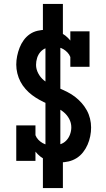

<svg xmlns="http://www.w3.org/2000/svg" viewBox="-20 -858 540 980"><path d="M285 -29Q267 -29 249.5 -31.5Q232 -34 216 -41Q200 -48 186 -59Q172 -70 161 -84V-37H63V-218H161V-168Q166 -155 175.5 -145Q185 -135 197 -128Q209 -121 222.5 -118.5Q236 -116 250 -116Q250 -116 250 -116Q250 -116 250 -116Q269 -116 287 -121.5Q305 -127 318 -140.5Q331 -154 337.5 -172Q344 -190 344 -208Q344 -231 333 -251.5Q322 -272 304 -286.5Q286 -301 265 -310Q244 -319 223 -328Q202 -337 182 -348Q162 -359 144 -372.5Q126 -386 110.5 -403.5Q95 -421 84.5 -441Q74 -461 68.5 -483.5Q63 -506 63 -528Q63 -550 67.5 -572Q72 -594 80 -614.5Q88 -635 101 -653Q114 -671 132 -683.5Q150 -696 172 -701Q194 -706 216 -706Q233 -706 250.5 -703Q268 -700 284 -693.5Q300 -687 314 -676Q328 -665 339 -651V-698H437V-517H339V-567Q334 -580 324.5 -590Q315 -600 303.5 -607Q292 -614 278.5 -616.5Q265 -619 251 -619Q233 -619 216 -613Q199 -607 187 -593.5Q175 -580 169.5 -562.5Q164 -545 164 -527Q164 -505 175 -484Q186 -463 203.5 -448.5Q221 -434 242 -425Q263 -416 284 -407Q305 -398 325.5 -387.5Q346 -377 364 -363Q382 -349 397 -332Q412 -315 423 -295Q434 -275 439.5 -252.5Q445 -230 445 -207Q445 -185 440.5 -162.5Q436 -140 427 -119.5Q418 -99 404 -81Q390 -63 371 -51Q352 -39 330 -34Q308 -29 285 -29ZM199 102V-85H212V-650H199V-838H301V-650H288V-85H301V102Z"/></svg>

Font: Iosevka Slab
Style: Bold
Weight: 700
Monospace: yes
Designer: Belleve Invis
Foundry: Belleve Invis
Version: Version 11.1.1; ttfautohint (v1.8.3)